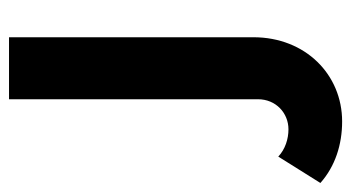

<svg xmlns="http://www.w3.org/2000/svg" viewBox="-312 -372 760 415"><g transform="rotate(-90 67.5 -164.0)"><path d="M-120 149C-84 181 -37 196 13 196C114 196 195 117 195 4V-524H61V14C61 53 31 80 -4 80C-25 80 -47 73 -63 58Z"/></g></svg>

Font: FIGSv2-sans-serif
Style: Bold
Weight: 700
Designer: Matt McInerney, Pablo Impallari, Rodrigo Fuenzalida,Mirko Velimirovic
Foundry: Matt McInerney, Pablo Impallari, Rodrigo Fuenzalida
Version: Version 4.021;hotconv 1.0.109;makeotfexe 2.5.65596